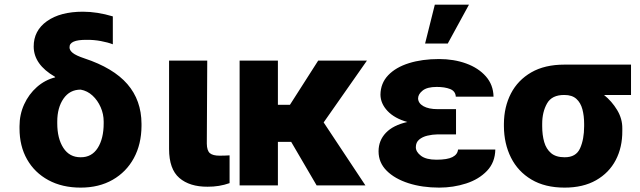

<svg xmlns="http://www.w3.org/2000/svg" viewBox="-20 -811 2799 840"><path d="M127.4 -606.9Q127 -676.8 185.3 -718.3Q243.7 -759.8 342.8 -759.8Q405.3 -759.8 473.6 -739.3V-617.2Q452.6 -625.5 421.6 -631.3Q390.6 -637.2 357.9 -636.7Q283.2 -637.2 284.2 -604Q283.7 -591.3 298.1 -579.6Q312.5 -567.9 349.1 -555.7Q476.1 -513.7 537.4 -442.9Q598.6 -372.1 599.1 -269.5V-259.8Q598.6 -180.2 565.7 -119.4Q532.7 -58.6 472.9 -24.4Q413.1 9.8 333 9.8Q252 9.8 191.7 -22.9Q131.3 -55.7 98.4 -113.8Q65.4 -171.9 65.4 -249V-258.8Q65.4 -310.1 85.7 -354.5Q106 -398.9 141.4 -430.2Q176.8 -461.4 221.7 -472.7L219.7 -475.6Q127.9 -528.8 127.4 -606.9ZM230.5 -279.3V-271.5Q230.5 -205.1 257.3 -163.8Q284.2 -122.6 333 -123Q381.3 -122.6 407.5 -163.6Q433.6 -204.6 433.6 -271.5V-279.3Q433.6 -312 420.4 -342Q407.2 -372.1 384.8 -392.8Q362.3 -413.6 333 -418.9Q285.2 -418.9 257.8 -379.4Q230.5 -339.8 230.5 -279.3Z M719.7 -545.9H886.7L884.8 -182.6Q885.3 -151.9 898.2 -140.9Q911.1 -129.9 940.9 -129.9Q956.1 -129.9 965.6 -130.4Q975.1 -130.9 984.4 -131.3V-9.8Q939 6.3 888.2 5.9Q809.6 6.3 764.6 -32.5Q719.7 -71.3 719.7 -159.2Z M1365.2 0 1253.9 -190.4H1195.8V0H1028.3V-545.9H1195.8V-352.5H1248.5L1372.1 -545.9H1585.4L1396 -275.4L1578.6 0Z M1894.5 -333.5H1975.1V-223.1H1894.5Q1871.6 -222.7 1849.9 -217.5Q1828.1 -212.4 1813.7 -200.2Q1799.3 -188 1799.3 -167Q1799.3 -146.5 1821.8 -129.4Q1844.2 -112.3 1889.6 -112.3Q1937 -112.3 1959.5 -123.8Q1981.9 -135.3 1983.9 -156.7H2147Q2146 -100.6 2110.6 -63.5Q2075.2 -26.4 2019.3 -8.3Q1963.4 9.8 1901.4 9.8Q1827.1 9.8 1767.1 -9.5Q1707 -28.8 1671.6 -64.2Q1636.2 -99.6 1636.2 -148.9Q1636.2 -196.3 1668 -229.7Q1699.7 -263.2 1762.2 -277.3Q1706.1 -293 1675.5 -325.4Q1645 -357.9 1644.5 -396.5Q1645 -446.8 1678.2 -481.7Q1711.4 -516.6 1769.3 -534.7Q1827.1 -552.7 1900.9 -552.7Q1965.8 -552.7 2019.5 -533.2Q2073.2 -513.7 2105.7 -476.8Q2138.2 -439.9 2139.2 -388.2H1974.1Q1972.7 -412.1 1949.5 -421.4Q1926.3 -430.7 1890.6 -430.7Q1849.1 -430.7 1829.3 -415Q1809.6 -399.4 1809.1 -380.9Q1809.6 -359.4 1832.5 -346.4Q1855.5 -333.5 1894.5 -333.5ZM1839.8 -620.6 1882.3 -790.5H2031.7L1939 -620.6Z M2184.6 -258.8V-269.5Q2185.1 -343.3 2215.3 -401.9Q2245.6 -460.4 2304.4 -494.4Q2363.3 -528.3 2449.2 -528.3H2740.7V-395.5H2622.6Q2656.7 -368.2 2679.9 -329.8Q2703.1 -291.5 2702.6 -249V-238.3Q2703.1 -166.5 2673.8 -110.6Q2644.5 -54.7 2587.9 -22.5Q2531.2 9.8 2450.2 9.8Q2364.3 9.8 2305.2 -25.4Q2246.1 -60.5 2215.6 -121.3Q2185.1 -182.1 2184.6 -258.8ZM2352.1 -269.5V-258.8Q2352.1 -220.7 2360.8 -189.9Q2369.6 -159.2 2390.9 -141.1Q2412.1 -123 2450.2 -123Q2500 -122.6 2517.8 -162.1Q2535.6 -201.7 2535.6 -258.8V-269.5Q2535.6 -303.7 2528.1 -332.5Q2520.5 -361.3 2501.7 -378.4Q2482.9 -395.5 2449.2 -395.5Q2394.5 -396 2373.3 -358.4Q2352.1 -320.8 2352.1 -269.5Z"/></svg>

Font: Inter Tight ExtraBold
Style: Regular
Weight: 800
Designer: Rasmus Andersson
Foundry: rsms
Version: Version 3.004; ttfautohint (v1.8.4.7-5d5b)